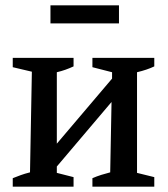

<svg xmlns="http://www.w3.org/2000/svg" viewBox="-20 -703 632 723"><path d="M28 0V-32Q43 -38 58 -43.5Q73 -49 93 -54L100 -433L28 -450V-485H257V-453Q242 -446 226.5 -440.5Q211 -435 194 -431V-162L402 -407V-431L328 -450V-485H561V-453Q534 -440 496 -431V-52L561 -36V0H328V-32Q344 -39 361.5 -44.5Q379 -50 395 -54L400 -319L194 -76V-52L257 -36V0ZM170 -615V-683H428V-615Z"/></svg>

Font: Piazzolla Medium
Style: Regular
Weight: 500
Designer: Juan Pablo del Peral
Foundry: Huerta Tipografica
Version: Version 1.330